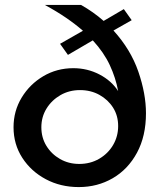

<svg xmlns="http://www.w3.org/2000/svg" viewBox="-20 -750 649 780"><path d="M573 -290Q573 -197 536.5 -129.5Q500 -62 438 -26Q376 10 300 10Q226 10 166 -22Q106 -54 70.5 -109Q35 -164 35 -233Q35 -299 68 -353.5Q101 -408 156 -440.5Q211 -473 278 -473Q335 -473 384 -447.5Q433 -422 460 -380Q450 -434 426 -485.5Q402 -537 357 -586L256 -527L224 -572L317 -625Q286 -652 248 -678Q210 -704 162 -730H309Q359 -702 401 -665L483 -713L515 -668L441 -626Q511 -549 542 -459Q573 -369 573 -290ZM148 -233Q148 -191 168.5 -157.5Q189 -124 224 -104Q259 -84 302 -84Q347 -84 383 -105Q419 -126 439.5 -161Q460 -196 460 -238Q460 -280 439.5 -312.5Q419 -345 384 -364.5Q349 -384 305 -384Q261 -384 225.5 -363.5Q190 -343 169 -309Q148 -275 148 -233Z"/></svg>

Font: Raleway SemiBold
Style: Regular
Weight: 600
Designer: Matt McInerney, Pablo Impallari, Rodrigo Fuenzalida
Foundry: Matt McInerney, Pablo Impallari, Rodrigo Fuenzalida
Version: Version 4.026